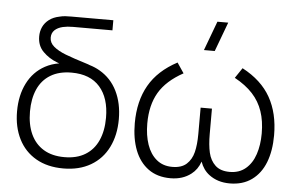

<svg xmlns="http://www.w3.org/2000/svg" viewBox="-53 -851 1459 946"><g transform="rotate(5 676.0 -378.0)"><path d="M291 14Q212.5 14 156 -18.5Q99.5 -51 69.8 -110Q40 -169 40 -247Q40 -326 70.2 -386Q100.5 -446 157.5 -477Q189 -494 226.5 -500Q220.5 -502 215.5 -504Q175 -519.5 145.8 -548.8Q116.5 -578 116.5 -624Q116.5 -649.5 126.5 -671Q136.5 -692.5 157 -708Q177.5 -723.5 207.5 -729.5Q222.5 -733.5 236.8 -734.2Q251 -735 266 -735H473.5V-685H278.5Q264 -685 251.8 -683.8Q239.5 -682.5 228.5 -680Q203 -674 188.2 -659.8Q173.5 -645.5 173.5 -623Q173.5 -597.5 195.5 -579Q217.5 -560.5 254.8 -546Q292 -531.5 368 -508Q372.5 -506 377 -504.5Q404 -496.5 427 -483Q484 -450 513.5 -390Q543 -330 543 -251.5Q543 -172.5 513.2 -112.5Q483.5 -52.5 426.5 -19.2Q369.5 14 291 14ZM291.5 -42Q353 -42 395 -67.8Q437 -93.5 458.2 -141Q479.5 -188.5 479.5 -253Q479.5 -350.5 431.5 -405.2Q383.5 -460 291.5 -460Q229.5 -460 187.2 -434.2Q145 -408.5 124.2 -361.5Q103.5 -314.5 103.5 -251.5Q103.5 -187 125 -140Q146.5 -93 188.5 -67.5Q230.5 -42 291.5 -42Z M984.5 -627.5H931L985 -772.5H1038.5ZM821.5 16Q756 16 711.8 -16.2Q667.5 -48.5 645.2 -105.8Q623 -163 623 -239Q623 -348.5 667.8 -426.8Q712.5 -505 807 -555L841 -504.5Q758 -459 721.2 -396.5Q684.5 -334 684.5 -243Q684.5 -184.5 700.2 -138.8Q716 -93 747.5 -66.8Q779 -40.5 825.5 -40.5Q871 -40.5 896 -63.2Q921 -86 930.2 -123Q939.5 -160 939.5 -214V-343.5H995.5V-218Q995.5 -164 1004.2 -126Q1013 -88 1038.2 -64.2Q1063.5 -40.5 1109.5 -40.5Q1156.5 -40.5 1188.2 -67.2Q1220 -94 1235.2 -139.8Q1250.5 -185.5 1250.5 -243Q1250.5 -304.5 1234.2 -352.2Q1218 -400 1183.8 -437.2Q1149.5 -474.5 1094.5 -504.5L1128.5 -555Q1224 -504.5 1268 -426.2Q1312 -348 1312 -239Q1312 -162.5 1289.8 -105.2Q1267.5 -48 1223 -16Q1178.5 16 1114.5 16Q1054 16 1012 -16Q981.5 -39 967.5 -79Q953.5 -39 923 -16Q881.5 16 821.5 16Z"/></g></svg>

Font: Vela Sans Light
Style: Regular
Weight: 300
Designer: Principal design: Mikhail Sharanda - project Manrope.
Design modification: Ravid Balaliev
Foundry: Mikhail Sharanda
Version: Version 1.001